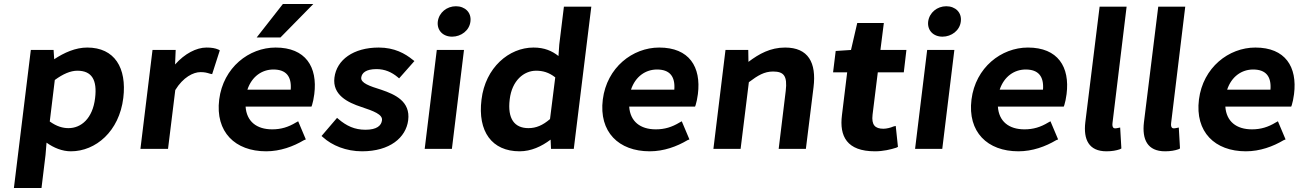

<svg xmlns="http://www.w3.org/2000/svg" viewBox="-20 -739 6447 953"><path d="M592 -253C610 -402 549 -503 413 -503C355 -503 299 -478 249 -445L246 -491H133L49 194H186L206 30L211 -31C247 -5 289 12 332 12C455 12 572 -87 592 -253ZM364 -388C436 -388 463 -342 452 -252C440 -151 383 -103 320 -103C292 -103 262 -111 227 -136L252 -342C293 -372 330 -388 364 -388Z M850 -292C889 -356 940 -381 975 -381C996 -381 1007 -378 1023 -373L1033 -371L1071 -489L1064 -493C1048 -500 1030 -503 1005 -503C955 -503 897 -473 849 -419L852 -491H737L677 0H814Z M1488 -43 1498 -47 1460 -137 1449 -131C1411 -108 1375 -97 1331 -97C1254 -97 1204 -136 1199 -210H1526L1529 -218C1533 -230 1537 -250 1540 -272C1557 -407 1497 -503 1348 -503C1216 -503 1088 -404 1068 -245C1048 -84 1147 12 1301 12C1371 12 1436 -12 1488 -43ZM1423 -294H1208C1230 -360 1281 -394 1337 -394C1400 -394 1428 -360 1423 -294ZM1254 -553H1372L1535 -719H1384Z M1777 12C1915 12 1995 -56 2006 -142C2018 -236 1941 -270 1874 -293C1813 -312 1770 -327 1773 -354C1776 -377 1796 -396 1849 -396C1890 -396 1924 -381 1954 -356L1961 -350L2037 -436L2029 -442C1991 -473 1938 -503 1860 -503C1734 -503 1651 -442 1640 -354C1629 -268 1706 -230 1774 -208C1834 -188 1880 -171 1876 -142C1873 -116 1851 -95 1794 -95C1740 -95 1700 -114 1660 -148L1653 -154L1576 -64L1583 -58C1628 -17 1698 12 1777 12Z M2243 -708C2198 -708 2159 -677 2153 -632C2148 -588 2179 -557 2224 -557C2269 -557 2310 -588 2315 -632C2321 -677 2288 -708 2243 -708ZM2283 -491H2148L2088 0H2223Z M2713 -46 2715 0H2828L2915 -706H2779L2756 -518L2752 -461C2720 -486 2683 -503 2628 -503C2506 -503 2389 -403 2370 -245C2350 -86 2422 12 2559 12C2616 12 2668 -12 2713 -46ZM2736 -355 2710 -148C2674 -117 2641 -103 2603 -103C2534 -103 2498 -149 2510 -246C2521 -339 2580 -388 2641 -388C2674 -388 2704 -380 2736 -355Z M3392 -43 3402 -47 3364 -137 3353 -131C3315 -108 3279 -97 3235 -97C3158 -97 3108 -136 3103 -210H3430L3433 -218C3437 -230 3441 -250 3444 -272C3461 -407 3401 -503 3252 -503C3120 -503 2992 -404 2972 -245C2952 -84 3051 12 3205 12C3275 12 3340 -12 3392 -43ZM3327 -294H3112C3134 -360 3185 -394 3241 -394C3304 -394 3332 -360 3327 -294Z M3697 -331C3742 -365 3774 -384 3817 -384C3870 -384 3889 -363 3880 -288L3845 0H3980L4018 -306C4033 -428 3992 -503 3877 -503C3804 -503 3748 -472 3695 -432L3694 -491H3581L3521 0H3656Z M4429 -6 4437 -10 4426 -114 4414 -111C4401 -105 4380 -100 4365 -100C4323 -100 4305 -119 4311 -170L4337 -380H4466L4479 -491H4350L4367 -625H4235L4204 -491L4128 -486L4115 -380H4185L4159 -167C4146 -63 4183 12 4323 12C4364 12 4401 3 4429 -6Z M4677 -708C4632 -708 4593 -677 4587 -632C4582 -588 4613 -557 4658 -557C4703 -557 4744 -588 4749 -632C4755 -677 4722 -708 4677 -708ZM4717 -491H4582L4522 0H4657Z M5222 -43 5232 -47 5194 -137 5183 -131C5145 -108 5109 -97 5065 -97C4988 -97 4938 -136 4933 -210H5260L5263 -218C5267 -230 5271 -250 5274 -272C5291 -407 5231 -503 5082 -503C4950 -503 4822 -404 4802 -245C4782 -84 4881 12 5035 12C5105 12 5170 -12 5222 -43ZM5157 -294H4942C4964 -360 5015 -394 5071 -394C5134 -394 5162 -360 5157 -294Z M5538 2 5546 -2 5540 -106 5530 -104C5521 -102 5519 -102 5514 -102C5509 -102 5499 -105 5502 -129L5572 -706H5438L5367 -132C5357 -47 5384 12 5472 12C5499 12 5521 8 5538 2Z M5829 2 5837 -2 5831 -106 5821 -104C5812 -102 5810 -102 5805 -102C5800 -102 5790 -105 5793 -129L5863 -706H5729L5658 -132C5648 -47 5675 12 5763 12C5790 12 5812 8 5829 2Z M6351 -43 6361 -47 6323 -137 6312 -131C6274 -108 6238 -97 6194 -97C6117 -97 6067 -136 6062 -210H6389L6392 -218C6396 -230 6400 -250 6403 -272C6420 -407 6360 -503 6211 -503C6079 -503 5951 -404 5931 -245C5911 -84 6010 12 6164 12C6234 12 6299 -12 6351 -43ZM6286 -294H6071C6093 -360 6144 -394 6200 -394C6263 -394 6291 -360 6286 -294Z"/></svg>

Font: Falling Sky
Style: SeBdObl
Weight: 600
Designer: Paul D. Hunt
Foundry: Adobe Systems Incorporated
Version: Version 1.02